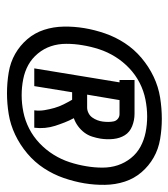

<svg xmlns="http://www.w3.org/2000/svg" viewBox="14 -942 494 563"><g transform="rotate(90 261.5 -661.0)"><path d="M181 -514 222 -764H215V-808H314Q333 -808 350.5 -801Q368 -794 377 -779.5Q386 -765 388 -746Q390 -727 387 -708Q385 -696 381 -683.5Q377 -671 369 -660.5Q361 -650 350 -642Q339 -634 327 -630Q334 -617 339.5 -603Q345 -589 349.5 -575Q354 -561 355.5 -545.5Q357 -530 355 -514H304Q306 -529 303.5 -544Q301 -559 297 -573Q293 -587 286.5 -600Q280 -613 273 -625H251L233 -514ZM258 -669H296Q304 -669 312 -673Q320 -677 325 -684Q330 -691 333 -699Q336 -707 337 -715Q338 -723 338 -731Q338 -739 336.5 -746.5Q335 -754 329 -759Q323 -764 315 -764H274ZM254 -434Q223 -434 193 -439Q163 -444 138.5 -458Q114 -472 95.5 -493.5Q77 -515 68 -542.5Q59 -570 58.5 -600.5Q58 -631 63 -661Q68 -691 78.5 -721.5Q89 -752 107 -779.5Q125 -807 150.5 -828.5Q176 -850 205.5 -864Q235 -878 266.5 -883Q298 -888 329 -888Q359 -888 388.5 -883Q418 -878 442.5 -864Q467 -850 485.5 -828.5Q504 -807 513 -779.5Q522 -752 522.5 -721.5Q523 -691 518 -661Q513 -631 502.5 -600.5Q492 -570 474 -542.5Q456 -515 430.5 -493.5Q405 -472 375.5 -458Q346 -444 315 -439Q284 -434 254 -434ZM260 -477Q284 -477 309 -482Q334 -487 357.5 -499Q381 -511 400.5 -529.5Q420 -548 434 -570.5Q448 -593 456 -617.5Q464 -642 468 -667Q472 -690 472 -714Q472 -738 465 -759Q458 -780 444 -797.5Q430 -815 410.5 -825.5Q391 -836 368.5 -840.5Q346 -845 322 -845Q298 -845 272.5 -840Q247 -835 223.5 -823Q200 -811 180.5 -792.5Q161 -774 147 -751.5Q133 -729 125 -704.5Q117 -680 113 -655Q109 -632 109 -608Q109 -584 116 -563Q123 -542 137.5 -524.5Q152 -507 171 -496.5Q190 -486 213 -481.5Q236 -477 260 -477Z"/></g></svg>

Font: Iosevka QP
Style: Bold Italic
Weight: 700
Italic angle: -9°
Designer: Belleve Invis
Foundry: Belleve Invis
Version: Version 20.0.0; ttfautohint (v1.8.4)